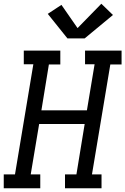

<svg xmlns="http://www.w3.org/2000/svg" viewBox="-30 -1005 669 1025"><path d="M-10 0V-74H50L148 -662H97V-735H292V-661H231L191 -416H434L475 -662H424V-735H619V-661H559L461 -74H512V0H317V-74H378L422 -343H179L134 -74H185V0ZM422 -800H330L225 -931L298 -979L384 -855L511 -985L573 -925Z"/></svg>

Font: Iosevka Slab Extended
Style: Italic
Weight: 400
Width: 7
Italic angle: -9°
Monospace: yes
Designer: Belleve Invis
Foundry: Belleve Invis
Version: Version 11.1.0; ttfautohint (v1.8.3)